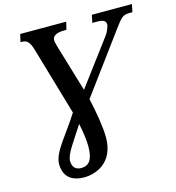

<svg xmlns="http://www.w3.org/2000/svg" viewBox="-134 -828 1082 1180"><g transform="rotate(-15 407.0 -237.5)"><path d="M448 36C448 -27 432 -122 411 -217L689 -594C731 -649 739 -665 788 -665H804L814 -714H559L549 -665H583C615 -665 635 -656 635 -634C636 -621 619 -583 609 -570L393 -281L302 -585C295 -614 295 -610 295 -625C295 -649 320 -665 368 -665H384L396 -714H103L92 -665H98C132 -665 148 -653 165 -595L291 -164C216 -44 127 45 127 120C127 191 166 239 257 239C324 239 448 202 448 36ZM197 119C197 76 248 11 310 -86C322 -31 329 25 329 61C329 148 301 179 253 179C216 179 197 157 197 119Z"/></g></svg>

Font: Noto Serif Semi
Style: Italic
Weight: 600
Italic angle: -12°
Designer: Monotype Design Team
Foundry: Monotype Imaging Inc.
Version: Version 1.901